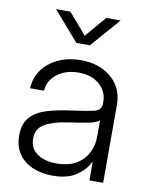

<svg xmlns="http://www.w3.org/2000/svg" viewBox="-83 -793 675 862"><g transform="rotate(10 254.0 -361.5)"><path d="M215.3 7.8Q166.5 7.8 126 -9Q85.4 -25.9 61.5 -59.8Q37.6 -93.8 37.6 -144Q37.6 -197.8 64.2 -227.5Q90.8 -257.3 137.9 -272Q185.1 -286.6 245.6 -294.4Q317.4 -304.2 350.3 -311.8Q383.3 -319.3 383.3 -349.6V-357.4Q383.3 -405.3 347.4 -436.8Q311.5 -468.3 252.4 -468.3Q192.9 -468.3 153.8 -437.5Q114.7 -406.7 112.8 -361.3H49.3Q50.8 -408.2 77.1 -445.1Q103.5 -481.9 148.7 -503.4Q193.8 -524.9 252.4 -524.9Q310.1 -524.9 353.5 -503.7Q397 -482.4 421.4 -444.6Q445.8 -406.7 445.8 -357.4V0H383.3V-84.5H381.8Q365.2 -48.3 325 -20.3Q284.7 7.8 215.3 7.8ZM223.1 -49.3Q300.3 -49.3 341.8 -92Q383.3 -134.8 383.3 -201.7V-273.9Q370.1 -261.7 331.8 -254.2Q293.5 -246.6 242.7 -239.7Q178.2 -230.5 139.9 -209Q101.6 -187.5 101.6 -141.1Q101.6 -96.7 135.5 -73Q169.4 -49.3 223.1 -49.3ZM167.5 -731.4 249.5 -636.2 331.1 -731.4H396.5V-731L279.8 -597.7H218.3L102.5 -731V-731.4Z"/></g></svg>

Font: Inter Display Light
Style: Regular
Weight: 300
Designer: Rasmus Andersson
Foundry: rsms
Version: Version 4.000;git-a52131595